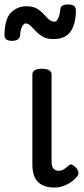

<svg xmlns="http://www.w3.org/2000/svg" viewBox="-51 -823 375 860"><path d="M193 17Q167 17 148 10Q129 3 117 -10Q105 -23 99.5 -42.5Q94 -62 94 -86V-489Q94 -502 104.5 -508.5Q115 -515 136 -515Q158 -515 169 -508.5Q180 -502 180 -489V-96Q180 -83 184 -74.5Q188 -66 195 -62Q202 -58 211 -58Q222 -58 230 -62Q238 -66 245 -72Q252 -78 260 -84Q267 -89 275.5 -83.5Q284 -78 293 -68Q298 -61 300 -52Q302 -43 296 -35Q285 -20 268 -8Q251 4 231.5 10.5Q212 17 193 17ZM188 -648Q160 -648 141.5 -658.5Q123 -669 110 -683Q97 -697 86 -707.5Q75 -718 63 -718Q56 -718 48.5 -705Q41 -692 39 -666Q38 -653 29 -646.5Q20 -640 3 -640Q-31 -640 -31 -666Q-30 -739 -1.5 -767Q27 -795 68 -795Q96 -795 114 -784.5Q132 -774 144 -760.5Q156 -747 167.5 -736.5Q179 -726 194 -726Q202 -726 209.5 -740.5Q217 -755 219 -781Q221 -803 253 -803Q273 -803 281 -796Q289 -789 289 -775Q288 -714 264.5 -681Q241 -648 188 -648Z"/></svg>

Font: Playwrite BE WAL
Style: Regular
Weight: 400
Designer: Veronika Burian, José Scaglione
Foundry: TypeTogether
Version: Version 1.002